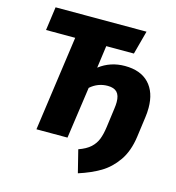

<svg xmlns="http://www.w3.org/2000/svg" viewBox="-125 -801 996 1087"><g transform="rotate(15 373.0 -257.5)"><path d="M722 -281Q722 -252 718 -225L702 -107Q690 -20 650.5 36.5Q611 93 557 125Q503 157 431 180L398 48Q443 32 467.5 9.5Q492 -13 503.5 -42.5Q515 -72 521 -116L536 -228Q539 -249 539 -266Q539 -305 521.5 -323.5Q504 -342 467 -342Q409 -342 365 -303L322 0H140L218 -557H47L66 -695H599L562 -557H400L382 -426Q447 -476 532 -476Q624 -476 673 -424.5Q722 -373 722 -281Z"/></g></svg>

Font: Trujillo ExtraBold
Style: Italic
Weight: 800
Italic angle: -8°
Designer: Fira Sans original fonts by bBox Type GmbH, Carrois Corporate GbR, & Edenspiekermann AG / Changes by Cristiano Sobral
Foundry: Fira Sans original fonts by bBox Type GmbH, Carrois Corporate GbR, & Edenspiekermann AG / Changes by Cristiano Sobral
Version: Version 4.301;July 28, 2020;FontCreator 13.0.0.2655 64-bit